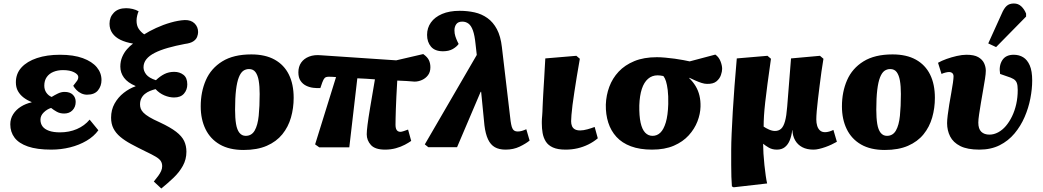

<svg xmlns="http://www.w3.org/2000/svg" viewBox="-20 -844 5982 1101"><path d="M274 14Q192 14 140 -4Q88 -22 63.5 -54.5Q39 -87 39 -131Q39 -163 55.5 -189Q72 -215 100 -232.5Q128 -250 161 -257V-259Q136 -269 115.5 -284.5Q95 -300 83 -321.5Q71 -343 71 -372Q71 -422 103 -457Q135 -492 192 -511Q249 -530 324 -530Q402 -530 455 -510.5Q508 -491 535 -458.5Q562 -426 562 -385Q562 -351 542 -326Q522 -301 479 -301Q462 -301 446 -308.5Q430 -316 418.5 -328Q407 -340 400 -352Q416 -372 422.5 -381.5Q429 -391 429 -402Q429 -417 405 -429.5Q381 -442 341 -442Q311 -442 286.5 -432Q262 -422 248 -402Q234 -382 234 -353Q234 -330 245.5 -313Q257 -296 276 -288Q292 -298 311.5 -307.5Q331 -317 350 -317Q381 -317 397.5 -301Q414 -285 414 -260Q414 -231 396 -212Q378 -193 348 -193Q324 -193 306 -203Q288 -213 273 -225Q250 -218 231 -199.5Q212 -181 212 -158Q212 -135 224 -119Q236 -103 261 -94Q286 -85 324 -85Q377 -85 421 -104Q465 -123 494 -158L544 -97Q519 -62 476.5 -37Q434 -12 382 1Q330 14 274 14Z M905 237 862 197Q877 179 887.5 164.5Q898 150 904 136.5Q910 123 910 109Q910 92 902 79.5Q894 67 873 54.5Q852 42 812 23Q767 1 731 -18.5Q695 -38 669.5 -59.5Q644 -81 630.5 -107.5Q617 -134 617 -169Q617 -214 637 -250Q657 -286 689.5 -311.5Q722 -337 757 -349V-351Q712 -370 691 -398.5Q670 -427 670 -462Q670 -492 680.5 -517Q691 -542 708 -561.5Q725 -581 743 -594Q701 -601 671 -615.5Q641 -630 624.5 -653.5Q608 -677 608 -708Q608 -746 633 -771.5Q658 -797 703 -797Q722 -797 741 -792.5Q760 -788 775 -779Q771 -772 767 -756Q763 -740 763 -726Q763 -697 775.5 -678.5Q788 -660 807 -647Q835 -665 875 -683.5Q915 -702 958.5 -714.5Q1002 -727 1039 -729Q1075 -730 1095.5 -710Q1116 -690 1116 -660Q1116 -648 1110.5 -633Q1105 -618 1088.5 -607Q1072 -596 1040 -592Q987 -582 943 -569.5Q899 -557 867.5 -541Q836 -525 819.5 -504.5Q803 -484 803 -458Q803 -437 818.5 -417Q834 -397 874 -384Q898 -407 923 -419.5Q948 -432 979 -432Q1010 -432 1032 -415Q1054 -398 1054 -360Q1054 -329 1035 -307Q1016 -285 978 -285Q951 -285 922.5 -297Q894 -309 872 -333Q856 -329 840 -322.5Q824 -316 811 -305.5Q798 -295 790.5 -280Q783 -265 783 -245Q783 -233 787 -221.5Q791 -210 802.5 -198Q814 -186 836.5 -172.5Q859 -159 897 -142Q957 -114 990 -88.5Q1023 -63 1036 -35.5Q1049 -8 1049 26Q1049 70 1028.5 107Q1008 144 975.5 175Q943 206 905 237Z M1377 16Q1295 16 1240.5 -15.5Q1186 -47 1158.5 -103.5Q1131 -160 1131 -234Q1131 -317 1160.5 -384.5Q1190 -452 1254.5 -492Q1319 -532 1421 -532Q1501 -532 1555 -502Q1609 -472 1636.5 -416.5Q1664 -361 1664 -283Q1664 -224 1648.5 -170Q1633 -116 1599 -74Q1565 -32 1510 -8Q1455 16 1377 16ZM1389 -65Q1423 -65 1440.5 -95.5Q1458 -126 1463.5 -180Q1469 -234 1469 -305Q1469 -350 1463.5 -381.5Q1458 -413 1445 -430.5Q1432 -448 1408 -448Q1389 -448 1374.5 -437.5Q1360 -427 1349.5 -400.5Q1339 -374 1333.5 -328.5Q1328 -283 1328 -215Q1328 -167 1333.5 -133.5Q1339 -100 1353 -82.5Q1367 -65 1389 -65Z M2188 14Q2131 14 2107 -12.5Q2083 -39 2083 -74Q2083 -92 2087.5 -128Q2092 -164 2102.5 -227Q2113 -290 2130 -389Q2105 -391 2079.5 -392.5Q2054 -394 2029 -395L1983 1H1811L1787 -16L1907 -402Q1895 -403 1885 -403.5Q1875 -404 1866 -404Q1849 -404 1842 -397Q1835 -390 1828 -371L1817 -339Q1798 -338 1776.5 -340.5Q1755 -343 1735.5 -352.5Q1716 -362 1703.5 -380.5Q1691 -399 1691 -429Q1691 -462 1707 -485Q1723 -508 1752.5 -519.5Q1782 -531 1822 -527L2252 -498L2407 -534Q2431 -517 2439.5 -499Q2448 -481 2448 -458Q2448 -431 2434.5 -413Q2421 -395 2400 -385.5Q2379 -376 2357 -376Q2336 -378 2310.5 -379.5Q2285 -381 2258 -382Q2255 -331 2253 -290.5Q2251 -250 2250 -219Q2249 -188 2248.5 -165.5Q2248 -143 2248 -128Q2248 -115 2251 -106Q2254 -97 2260.5 -92.5Q2267 -88 2276 -88Q2282 -88 2294.5 -92Q2307 -96 2320 -101L2338 -36Q2324 -26 2301.5 -14Q2279 -2 2250 6Q2221 14 2188 14Z M2879 14Q2842 14 2817.5 0Q2793 -14 2778.5 -45Q2764 -76 2758 -125L2739 -318L2736 -317L2601 0H2436L2416 -16L2714 -529L2707 -591Q2702 -641 2692 -669Q2682 -697 2666.5 -708.5Q2651 -720 2631 -720Q2607 -720 2596.5 -705.5Q2586 -691 2586 -670Q2586 -652 2591 -636.5Q2596 -621 2603 -606L2610 -592Q2599 -576 2576.5 -563Q2554 -550 2520 -550Q2474 -550 2451.5 -576.5Q2429 -603 2429 -644Q2429 -684 2451 -715Q2473 -746 2515 -764Q2557 -782 2616 -782Q2661 -782 2701.5 -773Q2742 -764 2775 -740.5Q2808 -717 2829.5 -676.5Q2851 -636 2858 -574L2908 -150Q2911 -129 2915 -116Q2919 -103 2927 -96.5Q2935 -90 2949 -90Q2961 -90 2973 -93.5Q2985 -97 2998 -103L3017 -38Q2995 -20 2959.5 -3Q2924 14 2879 14Z M3223 14Q3178 14 3150.5 1.5Q3123 -11 3109.5 -33Q3096 -55 3091.5 -81.5Q3087 -108 3087 -136Q3087 -140 3087 -147Q3087 -154 3087.5 -162Q3088 -170 3089 -180.5Q3090 -191 3090.5 -203.5Q3091 -216 3091.5 -231Q3092 -246 3093 -264Q3094 -282 3095 -302Q3096 -322 3097.5 -345Q3099 -368 3100.5 -393.5Q3102 -419 3103.5 -448Q3105 -477 3107 -509L3285 -524L3305 -507Q3295 -453 3287.5 -404.5Q3280 -356 3273.5 -315.5Q3267 -275 3263 -242Q3259 -209 3257 -185.5Q3255 -162 3255 -149Q3255 -133 3260 -121Q3265 -109 3276.5 -102.5Q3288 -96 3307 -96Q3325 -96 3348.5 -102.5Q3372 -109 3390 -116L3408 -51Q3383 -30 3353.5 -15.5Q3324 -1 3291.5 6.5Q3259 14 3223 14Z M3719 14Q3649 14 3598 -5Q3547 -24 3515 -59Q3483 -94 3468 -141Q3453 -188 3454 -244Q3456 -298 3474 -346.5Q3492 -395 3527.5 -433Q3563 -471 3617.5 -493.5Q3672 -516 3747 -516Q3768 -516 3795 -513.5Q3822 -511 3848.5 -507.5Q3875 -504 3898 -499.5Q3921 -495 3935 -492L4082 -531Q4102 -517 4111.5 -493Q4121 -469 4121 -449Q4121 -434 4114 -413.5Q4107 -393 4088.5 -377.5Q4070 -362 4034 -363Q4020 -363 4003 -368.5Q3986 -374 3968 -382Q3950 -390 3933 -398L3932 -396Q3954 -375 3969 -350Q3984 -325 3991 -295.5Q3998 -266 3997 -232Q3996 -191 3979.5 -148Q3963 -105 3929.5 -68Q3896 -31 3844 -8.5Q3792 14 3719 14ZM3722 -65Q3748 -65 3767 -83.5Q3786 -102 3798 -142Q3810 -182 3812 -247Q3813 -296 3809 -327.5Q3805 -359 3799 -378Q3793 -397 3784 -408Q3774 -410 3766 -411Q3758 -412 3751 -412Q3719 -412 3696 -392Q3673 -372 3660.5 -334Q3648 -296 3646 -240Q3645 -179 3653.5 -140.5Q3662 -102 3679.5 -83.5Q3697 -65 3722 -65Z M4187 230 4177 225Q4175 199 4174 169.5Q4173 140 4173 102Q4173 64 4173 16Q4173 -22 4175.5 -78.5Q4178 -135 4182 -204.5Q4186 -274 4192 -351.5Q4198 -429 4205 -509L4381 -524L4401 -507Q4389 -423 4381 -362.5Q4373 -302 4368 -257.5Q4363 -213 4361 -180Q4359 -147 4359 -118Q4372 -109 4390 -101Q4408 -93 4424 -93Q4445 -93 4459 -105.5Q4473 -118 4481.5 -148.5Q4490 -179 4494 -232L4516 -509L4682 -524L4702 -507Q4696 -473 4690.5 -433Q4685 -393 4680 -352.5Q4675 -312 4670.5 -275Q4666 -238 4663.5 -207.5Q4661 -177 4661 -159Q4661 -139 4666 -122.5Q4671 -106 4682 -96Q4693 -86 4711 -86Q4722 -86 4734.5 -89.5Q4747 -93 4759 -99L4779 -31Q4765 -23 4748 -15Q4731 -7 4712.5 -0.5Q4694 6 4676.5 10Q4659 14 4645 14Q4607 14 4580.5 0Q4554 -14 4539.5 -39.5Q4525 -65 4524 -98H4523Q4519 -65 4509 -40Q4499 -15 4481 -0.5Q4463 14 4435 14Q4408 14 4388.5 2.5Q4369 -9 4357 -19H4356Q4356 5 4358 37Q4360 69 4363.5 102.5Q4367 136 4371 163.5Q4375 191 4379 208Z M5054 16Q4972 16 4917.5 -15.5Q4863 -47 4835.5 -103.5Q4808 -160 4808 -234Q4808 -317 4837.5 -384.5Q4867 -452 4931.5 -492Q4996 -532 5098 -532Q5178 -532 5232 -502Q5286 -472 5313.5 -416.5Q5341 -361 5341 -283Q5341 -224 5325.5 -170Q5310 -116 5276 -74Q5242 -32 5187 -8Q5132 16 5054 16ZM5066 -65Q5100 -65 5117.5 -95.5Q5135 -126 5140.5 -180Q5146 -234 5146 -305Q5146 -350 5140.5 -381.5Q5135 -413 5122 -430.5Q5109 -448 5085 -448Q5066 -448 5051.5 -437.5Q5037 -427 5026.5 -400.5Q5016 -374 5010.5 -328.5Q5005 -283 5005 -215Q5005 -167 5010.5 -133.5Q5016 -100 5030 -82.5Q5044 -65 5066 -65Z M5596 14Q5527 14 5486.5 -6.5Q5446 -27 5428.5 -61.5Q5411 -96 5411 -138Q5411 -155 5414.5 -183.5Q5418 -212 5423.5 -245.5Q5429 -279 5435 -311.5Q5441 -344 5444.5 -369.5Q5448 -395 5448 -406Q5448 -418 5441 -424.5Q5434 -431 5422 -431Q5414 -431 5402 -428Q5390 -425 5379 -420L5359 -484Q5380 -496 5408 -506Q5436 -516 5466.5 -523Q5497 -530 5522 -530Q5566 -530 5589.5 -516.5Q5613 -503 5623 -482Q5633 -461 5633 -438Q5633 -422 5628.5 -392.5Q5624 -363 5617.5 -327Q5611 -291 5605 -254.5Q5599 -218 5594.5 -188Q5590 -158 5590 -141Q5590 -105 5607 -88.5Q5624 -72 5654 -72Q5679 -72 5703.5 -85Q5728 -98 5748 -121.5Q5768 -145 5783.5 -177Q5799 -209 5807.5 -247Q5816 -285 5816 -328Q5816 -355 5810.5 -369Q5805 -383 5791.5 -391Q5778 -399 5755 -406L5715 -420Q5707 -466 5727 -498Q5747 -530 5793 -530Q5824 -530 5847.5 -515.5Q5871 -501 5885 -469Q5899 -437 5899 -382Q5899 -334 5888.5 -279.5Q5878 -225 5855.5 -173Q5833 -121 5797.5 -78.5Q5762 -36 5712 -11Q5662 14 5596 14ZM5692 -574 5647 -595 5724 -765Q5737 -796 5752.5 -810Q5768 -824 5794 -824Q5819 -824 5836.5 -807.5Q5854 -791 5864 -766V-749Z"/></svg>

Font: Literata 18pt ExtraBold
Style: Italic
Weight: 800
Italic angle: -2°
Designer: Latin by Veronika Burian and Jose Scaglione. Greek by Irene Vlachou. Cyrillic by Vera Evstafieva
Foundry: TypeTogether
Version: Version 3.103;gftools[0.9.29]